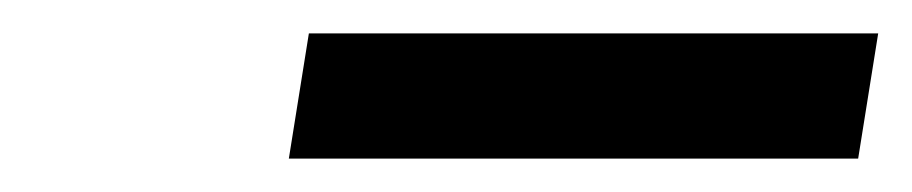

<svg xmlns="http://www.w3.org/2000/svg" viewBox="-20 -695 546 115"><path d="M153 -600 165 -675H506L494 -600Z"/></svg>

Font: Von Book
Style: Italic
Weight: 400
Version: Version 4.000; ttfautohint (v1.8.4.7-5d5b)